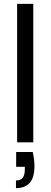

<svg xmlns="http://www.w3.org/2000/svg" viewBox="-20 -740 263 998"><path d="M69 0V-720H153V0ZM63 238V198Q88 198 98.5 183.5Q109 169 109 141V127H64V50H150Q155 70 157 89Q159 108 159 124Q159 184 134 211Q109 238 63 238Z"/></svg>

Font: DM Sans 16pt
Style: Regular
Weight: 400
Version: Version 4.004;gftools[0.9.30]